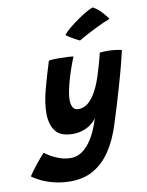

<svg xmlns="http://www.w3.org/2000/svg" viewBox="-235 -831 893 1170"><g transform="rotate(-10 212.0 -246.5)"><path d="M105.8 263.4Q55.1 263.4 9.6 252.6Q-35.9 241.9 -71.3 225.1Q-106.8 208.4 -128.1 191.4Q-120.6 179.5 -107.4 161.5Q-94.2 143.5 -78.9 124.3Q-63.5 105.1 -49.4 88.6Q-35.4 72 -26.5 63.2Q-12.2 74.6 12 88.7Q36.2 102.8 67.3 113.1Q98.4 123.5 131.8 123.5Q168 123.5 197.3 104.6Q226.6 85.6 249.8 54.1Q272.9 22.6 289.8 -15.4Q306.6 -53.5 317.5 -91.9Q305.1 -71.1 282.9 -54.6Q260.6 -38.1 231.8 -28.5Q203 -18.9 170 -18.9Q94 -18.9 62.8 -60Q31.6 -101.1 31.6 -169.4Q31.6 -234.6 53.2 -315.6Q74.8 -396.6 102.6 -484.1Q112 -486.2 129.2 -487.1Q146.4 -487.9 166.2 -487.9Q193.9 -487.9 220 -486.4Q246.1 -484.9 254.9 -482.8Q244.2 -458.2 232.2 -424.7Q220.2 -391.1 209.5 -354.7Q198.8 -318.2 191.9 -284.6Q185 -251 185 -225.9Q185 -197.8 195.1 -179.9Q205.2 -162 230.1 -162Q264.6 -162 292.8 -187Q321 -212 343.9 -256.9Q366.8 -301.9 384.1 -361.5Q389.9 -380.2 395.4 -399.1Q400.9 -418 405.3 -434.5Q409.8 -451 412.7 -462.6Q415.6 -474.2 416.2 -478.5Q428.1 -479.5 440 -480.1Q451.9 -480.8 463.4 -480.8Q509.5 -480.8 551.9 -470.9Q539.5 -415.8 519.8 -341.9Q507.4 -296 492.2 -243.9Q477.1 -191.8 460.5 -137.1Q443.9 -82.4 426.4 -28Q398.8 59.5 355.8 125Q312.8 190.5 251.2 226.9Q189.8 263.4 105.8 263.4ZM421.1 -757.2Q444.9 -745 463.3 -726.9Q481.8 -708.9 494.1 -692.9Q506.4 -677 510.4 -670.5Q491.6 -663.8 468.2 -653.4Q444.9 -643.1 420.6 -631Q396.2 -618.9 374.2 -607.3Q352.1 -595.8 335.4 -586.3Q318.6 -576.9 310.9 -571.9Q306.9 -573.6 295.4 -579.5Q284 -585.4 270.5 -593Q257 -600.6 245.3 -608.3Q233.6 -616 229 -621.1Q242.5 -638.2 268.3 -659.6Q294.1 -681 323.8 -701.7Q353.5 -722.4 380 -737.6Q406.5 -752.8 421.1 -757.2Z"/></g></svg>

Font: Grandstander Thin
Style: Italic
Weight: 100
Italic angle: -15°
Designer: Tyler Finck
Foundry: Etcetera Type Co
Version: Version 1.200